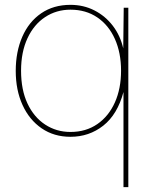

<svg xmlns="http://www.w3.org/2000/svg" viewBox="-20 -553 620 793"><path d="M490 220V-173Q465 -80 406.5 -34Q348 12 271 12Q203 12 152 -23Q101 -58 73 -119.5Q45 -181 45 -260Q45 -339 72 -401Q99 -463 150 -498Q201 -533 271 -533Q325 -533 370 -510Q415 -487 446 -446.5Q477 -406 489 -353L491 -521H510V220ZM271 -8Q335 -8 382 -40.5Q429 -73 454.5 -130Q480 -187 480 -261Q480 -335 454.5 -392Q429 -449 382 -481Q335 -513 271 -513Q213 -513 166.5 -482.5Q120 -452 93.5 -395Q67 -338 67 -261Q67 -182 93.5 -125.5Q120 -69 166.5 -38.5Q213 -8 271 -8Z"/></svg>

Font: DM Sans 10pt Thin
Style: Regular
Weight: 250
Version: Version 4.004;gftools[0.9.30]